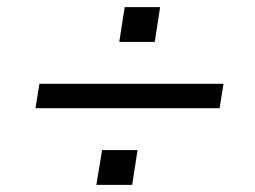

<svg xmlns="http://www.w3.org/2000/svg" viewBox="-20 -553 711 536"><path d="M79 -251 90 -319H604L593 -251ZM249 -37 265 -134H364L349 -37ZM313 -436 328 -533H427L412 -436Z"/></svg>

Font: Nunito Sans 7pt SemiExpanded
Style: Italic
Weight: 400
Width: 6
Italic angle: -9°
Designer: Vernon Adams
Foundry: Vernon Adams
Version: Version 3.101;gftools[0.9.27]